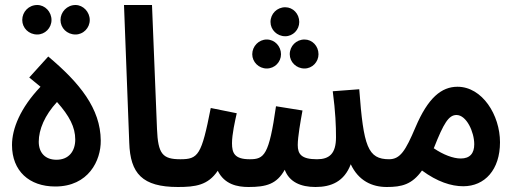

<svg xmlns="http://www.w3.org/2000/svg" viewBox="-20 -743 2064 768"><path d="M129 -605C160 -605 186 -631 186 -663C186 -696 160 -723 129 -723C95 -723 69 -696 69 -663C69 -631 95 -605 129 -605ZM282 -605C313 -605 339 -631 339 -663C339 -695 313 -723 282 -723C248 -723 222 -695 222 -663C222 -631 248 -605 282 -605Z M201 3C334 3 384 -101 383 -181C382 -309 299 -411 173 -517L97 -433L142 -396C61 -311 28 -228 28 -163C28 -59 97 3 201 3ZM206 -104C161 -104 135 -132 135 -176C135 -225 159 -282 208 -335C258 -279 281 -234 281 -185C281 -138 255 -104 206 -104Z M692 5C735 5 757 -19 757 -52C757 -84 740 -106 702 -106C630 -106 612 -127 608 -227L588 -723H476L497 -172C501 -49 549 5 692 5Z M1121 -598C1152 -598 1177 -624 1177 -655C1177 -688 1152 -714 1121 -714C1088 -714 1062 -688 1062 -655C1062 -624 1088 -598 1121 -598ZM1047 -469C1079 -469 1104 -495 1104 -526C1104 -558 1079 -585 1047 -585C1015 -585 989 -558 989 -526C989 -495 1015 -469 1047 -469ZM1198 -469C1229 -469 1254 -495 1254 -526C1254 -559 1229 -585 1198 -585C1165 -585 1139 -559 1139 -526C1139 -495 1165 -469 1198 -469Z M691 5C762 5 812 -2 851 -60C878 -5 930 5 974 5C1046 5 1087 -7 1119 -64C1137 -15 1183 5 1242 5C1305 5 1357 -17 1383 -86C1414 -20 1468 5 1527 5C1571 5 1592 -19 1592 -52C1592 -83 1575 -106 1537 -106C1451 -106 1434 -157 1417 -386L1311 -378C1322 -294 1324 -240 1324 -194C1324 -128 1297 -106 1248 -106C1185 -106 1171 -127 1171 -163C1171 -195 1182 -258 1190 -301L1084 -318C1056 -122 1037 -106 979 -106C918 -106 908 -131 908 -170C908 -206 920 -259 927 -290L823 -311C786 -122 773 -106 701 -106Z M1527 5C1587 5 1628 -5 1668 -61C1729 -16 1785 2 1833 2C1919 2 1980 -64 1980 -174C1980 -283 1909 -396 1810 -396C1746 -396 1692 -352 1642 -234C1602 -140 1581 -106 1536 -106ZM1716 -152C1755 -251 1775 -283 1806 -283C1846 -283 1877 -215 1877 -166C1877 -130 1860 -109 1823 -109C1793 -109 1753 -124 1715 -150C1715 -150 1715 -151 1716 -152Z"/></svg>

Font: Noto Sans Arabic Cond SemBd
Style: Regular
Weight: 600
Width: 3
Designer: Monotype Design Team, Nadine Chahine, Nizar Qandah and Khaled Hosny
Foundry: Monotype Imaging Inc.
Version: Version 2.012